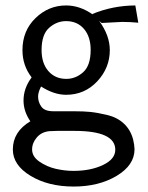

<svg xmlns="http://www.w3.org/2000/svg" viewBox="-20 -475 540 701"><path d="M26.9 70.8Q26.9 5.9 90.8 -32.2Q65.9 -68.4 65.9 -107.9Q65.9 -152.8 95.2 -191.9V-192.9Q62 -235.8 62 -292Q62 -362.8 109.6 -408.9Q157.2 -455.1 221.2 -455.1Q272 -455.1 318.8 -421.9L316.9 -423.8Q391.1 -454.6 474.1 -455.1L484.9 -392.1Q455.1 -395 425.8 -395Q422.9 -395 351.1 -391.1L341.8 -398.9Q380.9 -345.7 380.9 -292Q380.9 -227.1 335 -178Q289.1 -128.9 221.2 -128.9Q177.2 -128.9 129.9 -159.2Q118.7 -137.2 119.1 -122.1Q119.1 -102.1 131.1 -85.4Q143.1 -68.8 174.8 -68.8H250Q285.2 -68.8 309.6 -66.4Q334 -64 370.6 -55.4Q407.2 -46.9 431.6 -24.4Q456.1 -2 465.8 33.2Q470.7 53.2 471.2 69.8Q471.2 127.9 406 167Q340.8 206.1 249 206.1Q156.2 206.1 91.6 167Q26.9 127.9 26.9 70.8ZM97.2 70.8Q97.2 96.7 124 115.2Q150.9 133.8 183.8 141.4Q216.8 148.9 248 148.9Q311 148.9 356 127.4Q400.9 106 400.9 71.8Q400.9 2.9 252 2.9H189L160.2 3.9Q131.3 6.8 114.3 26.9Q97.2 46.9 97.2 70.8ZM131.8 -292Q131.8 -244.1 156.5 -215.6Q181.2 -187 222.2 -187Q256.3 -187 283.7 -211.4Q311 -235.8 311 -293Q311 -340.8 286.6 -369.4Q262.2 -397.9 221.2 -397.9Q187 -397.9 159.4 -373.5Q131.8 -349.1 131.8 -292Z"/></svg>

Font: CMU Sans Serif
Style: Medium
Weight: 500
Version: Version 0.7.0